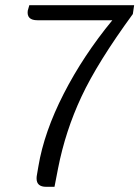

<svg xmlns="http://www.w3.org/2000/svg" viewBox="-20 -720 537 740"><path d="M497 -700 492 -666Q356 -480 294 -347.5Q232 -215 204 -72L190 0H158Q121 0 121 -32Q121 -39 122 -44L128 -79Q150 -211 225.5 -358.5Q301 -506 413 -642H124Q82 -642 87 -679Q89 -688 93 -700Z"/></svg>

Font: Krub
Style: Italic
Weight: 400
Italic angle: -8°
Designer: Ekaluck Peanpanawate
Foundry: Cadson Demak Co.,Ltd.
Version: Version 1.000; ttfautohint (v1.6)